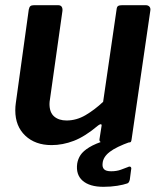

<svg xmlns="http://www.w3.org/2000/svg" viewBox="-20 -550 628 741"><path d="M179 10Q116 10 77.5 -26.5Q39 -63 39 -124Q39 -131 39.5 -138.5Q40 -146 41 -152L91 -513Q93 -523 97.5 -526.5Q102 -530 112 -530H204Q214 -530 218 -524Q222 -518 221 -508L173 -168Q172 -163 171.5 -158Q171 -153 171 -149Q171 -116 189 -100.5Q207 -85 237 -85Q275 -85 310 -105.5Q345 -126 378 -157L430 -514Q431 -524 436 -527Q441 -530 452 -530H542Q552 -530 557 -524Q562 -518 560 -508L488 -13Q487 -5 485 -2.5Q483 0 475 0H377Q371 0 367 -3Q363 -6 364 -13L372 -64Q373 -70 369.5 -70.5Q366 -71 359 -66Q308 -23 265 -6.5Q222 10 179 10ZM278 81Q281 63 291 48Q301 33 324.5 18.5Q348 4 390 -9L484 -3Q428 17 403 36.5Q378 56 376 80Q374 95 381.5 103Q389 111 409 111Q430 111 446.5 105Q463 99 473 95Q481 91 484.5 94.5Q488 98 486 105L481 143Q480 148 477.5 152.5Q475 157 471 158Q457 163 432.5 167Q408 171 379 171Q326 171 299 147.5Q272 124 278 81Z"/></svg>

Font: Libre Franklin Thin SemiBold
Style: Italic
Weight: 600
Italic angle: -8°
Version: Version 3.000